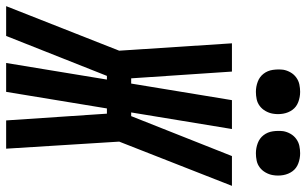

<svg xmlns="http://www.w3.org/2000/svg" viewBox="-244 -791 997 625"><g transform="rotate(90 254.5 -478.5)"><path d="M-38 0 107 -368 83 -735H175L197 -407H214L268 -735H362L308 -407H320L450 -735H547L403 -368L426 0H334L312 -328H295L241 0H147L201 -328H189L59 0ZM441 -813Q424 -813 408 -819Q392 -825 382 -838Q372 -851 369.5 -868Q367 -885 369 -902Q371 -914 377.5 -925.5Q384 -937 394.5 -944.5Q405 -952 417 -954.5Q429 -957 441 -957Q458 -957 474 -951Q490 -945 499.5 -932Q509 -919 512 -902Q515 -885 512 -868Q510 -856 503.5 -844.5Q497 -833 487 -825.5Q477 -818 465 -815.5Q453 -813 441 -813ZM241 -813Q224 -813 208 -819Q192 -825 182 -838Q172 -851 169.5 -868Q167 -885 169 -902Q171 -914 177.5 -925.5Q184 -937 194.5 -944.5Q205 -952 217 -954.5Q229 -957 241 -957Q258 -957 274 -951Q290 -945 299.5 -932Q309 -919 312 -902Q315 -885 312 -868Q310 -856 303.5 -844.5Q297 -833 287 -825.5Q277 -818 265 -815.5Q253 -813 241 -813Z"/></g></svg>

Font: Iosevka Term Curly
Style: Bold Italic
Weight: 700
Italic angle: -9°
Designer: Belleve Invis
Foundry: Belleve Invis
Version: Version 32.3.0